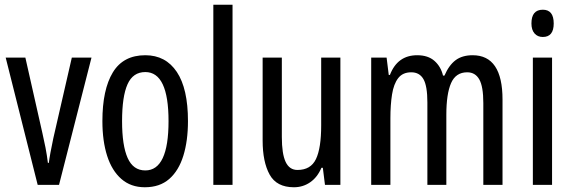

<svg xmlns="http://www.w3.org/2000/svg" viewBox="-20 -780 2414 810"><path d="M139 0 4 -537H87L159 -218Q166 -188 172 -157Q178 -126 182 -93H186Q188 -110 193 -137Q198 -164 205 -197L283 -537H366L229 0Z M773 -269Q773 -186 753.5 -123Q734 -60 694 -25Q654 10 591 10Q532 10 492 -25Q452 -60 432 -122.5Q412 -185 412 -269Q412 -402 456 -474.5Q500 -547 593 -547Q679 -547 726 -476.5Q773 -406 773 -269ZM495 -269Q495 -166 518.5 -113.5Q542 -61 593 -61Q691 -61 691 -269Q691 -476 593 -476Q541 -476 518 -424.5Q495 -373 495 -269Z M961 0H880V-760H961Z M1416 -537V0H1351L1342 -72H1336Q1319 -32 1288.5 -11Q1258 10 1220 10Q1147 10 1117.5 -43.5Q1088 -97 1088 -187V-537H1169V-202Q1169 -131 1185 -97Q1201 -63 1235 -63Q1291 -63 1313 -109Q1335 -155 1335 -251V-537Z M1974 -547Q2100 -547 2100 -360V0H2019V-345Q2019 -415 2002 -445Q1985 -475 1951 -475Q1903 -475 1883 -429.5Q1863 -384 1863 -296V0H1783V-348Q1783 -417 1766.5 -446Q1750 -475 1715 -475Q1679 -475 1660 -450.5Q1641 -426 1634 -382Q1627 -338 1627 -281V0H1546V-537H1611L1620 -464H1625Q1657 -547 1740 -547Q1786 -547 1813 -523Q1840 -499 1849 -461H1855Q1874 -505 1902 -526Q1930 -547 1974 -547Z M2270 -739Q2316 -739 2316 -681Q2316 -624 2270 -624Q2248 -624 2235 -639Q2222 -654 2222 -681Q2222 -739 2270 -739ZM2309 -537V0H2228V-537Z"/></svg>

Font: Noto Sans Myanmar ExtraCondensed
Style: Regular
Weight: 400
Width: 2
Designer: Monotype Design Team
Foundry: Monotype Imaging Inc.
Version: Version 2.107; ttfautohint (v1.8.4.7-5d5b)